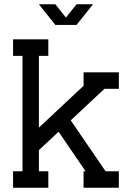

<svg xmlns="http://www.w3.org/2000/svg" viewBox="-20 -884 621 904"><path d="M539.6 -465.8H471.7L313 -317.4L477.1 -77.6H539.6V0H373.5V-77.6H382.8L255.9 -263.7L163.1 -177.2V-77.6H207.5V0H41.5V-77.6H85.9V-621.1H41.5V-698.7H207.5V-621.1H163.1V-283.2L373.5 -480V-543.5H539.6ZM240.7 -766.6 163.1 -863.8H240.7L290.5 -801.3L340.3 -863.8H418L340.3 -766.6Z"/></svg>

Font: Turpis
Style: Regular
Weight: 400
Designer: GGBotNet
Foundry: f0n7
Version: 1.00